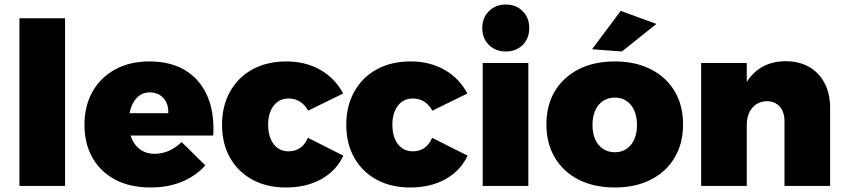

<svg xmlns="http://www.w3.org/2000/svg" viewBox="-20 -823 3741 850"><path d="M66 -742H268V0H66Z M725 -322Q726 -350 716 -370.5Q706 -391 687 -402.5Q668 -414 643 -414Q613 -414 592.5 -396.5Q572 -379 561 -349Q550 -319 550 -281Q550 -237 564.5 -206Q579 -175 604.5 -158.5Q630 -142 664 -142Q730 -142 784 -194L889 -91Q847 -44 785.5 -18.5Q724 7 647 7Q556 7 490.5 -27.5Q425 -62 389.5 -124.5Q354 -187 354 -270Q354 -355 390 -418Q426 -481 490.5 -516Q555 -551 641 -551Q737 -551 802 -510.5Q867 -470 898.5 -396.5Q930 -323 924 -223H523V-322Z M1344 -333Q1330 -359 1308 -373Q1286 -387 1257 -387Q1230 -387 1209.5 -372.5Q1189 -358 1178 -332Q1167 -306 1167 -271Q1167 -235 1178 -208.5Q1189 -182 1209.5 -167.5Q1230 -153 1257 -153Q1286 -153 1308 -167.5Q1330 -182 1343 -213L1500 -134Q1469 -67 1402.5 -30Q1336 7 1246 7Q1161 7 1097.5 -27.5Q1034 -62 998.5 -124.5Q963 -187 963 -270Q963 -354 998.5 -417.5Q1034 -481 1098 -516Q1162 -551 1248 -551Q1333 -551 1398.5 -513.5Q1464 -476 1499 -409Z M1894 -333Q1880 -359 1858 -373Q1836 -387 1807 -387Q1780 -387 1759.5 -372.5Q1739 -358 1728 -332Q1717 -306 1717 -271Q1717 -235 1728 -208.5Q1739 -182 1759.5 -167.5Q1780 -153 1807 -153Q1836 -153 1858 -167.5Q1880 -182 1893 -213L2050 -134Q2019 -67 1952.5 -30Q1886 7 1796 7Q1711 7 1647.5 -27.5Q1584 -62 1548.5 -124.5Q1513 -187 1513 -270Q1513 -354 1548.5 -417.5Q1584 -481 1648 -516Q1712 -551 1798 -551Q1883 -551 1948.5 -513.5Q2014 -476 2049 -409Z M2117 -544H2319V0H2117ZM2219 -803Q2265 -803 2294 -773.5Q2323 -744 2323 -699Q2323 -653 2294 -624Q2265 -595 2219 -595Q2174 -595 2144.5 -624Q2115 -653 2115 -699Q2115 -744 2144.5 -773.5Q2174 -803 2219 -803Z M2702 -551Q2793 -551 2861 -516.5Q2929 -482 2966.5 -419.5Q3004 -357 3004 -272Q3004 -188 2966.5 -125Q2929 -62 2861 -27.5Q2793 7 2702 7Q2610 7 2542 -27.5Q2474 -62 2436.5 -125Q2399 -188 2399 -272Q2399 -357 2436.5 -419.5Q2474 -482 2542 -516.5Q2610 -551 2702 -551ZM2702 -391Q2672 -391 2649.5 -376Q2627 -361 2615 -333.5Q2603 -306 2603 -270Q2603 -233 2615 -206Q2627 -179 2649.5 -164Q2672 -149 2702 -149Q2732 -149 2754 -164Q2776 -179 2788 -206Q2800 -233 2800 -270Q2800 -306 2788 -333.5Q2776 -361 2754 -376Q2732 -391 2702 -391ZM2728 -775 2886 -717 2733 -595 2601 -605Z M3453 -287Q3453 -328 3431.5 -351.5Q3410 -375 3375 -375Q3334 -374 3310 -345Q3286 -316 3286 -269H3240Q3240 -358 3266.5 -422Q3293 -486 3342 -519Q3391 -552 3459 -552Q3517 -552 3561.5 -527Q3606 -502 3630.5 -455Q3655 -408 3655 -345V0H3453ZM3084 -544H3286V0H3084Z"/></svg>

Font: Alexandria ExtraBold
Style: Regular
Weight: 800
Designer: Mohamed Gaber
Foundry: Kief Type Foundry
Version: Version 5.100